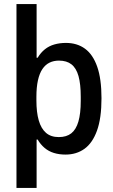

<svg xmlns="http://www.w3.org/2000/svg" viewBox="-20 -748 556 944"><path d="M61 176V-728H160V-464H165Q180 -489 200.5 -505.5Q221 -522 247.5 -529.5Q274 -537 304 -537Q359 -537 398 -508.5Q437 -480 458 -420Q479 -360 479 -265Q479 -167 457 -106Q435 -45 395.5 -16.5Q356 12 302 12Q271 12 245 4Q219 -4 199 -21Q179 -38 165 -62H160V176ZM269 -74Q307 -74 330.5 -92.5Q354 -111 365.5 -150.5Q377 -190 377 -252V-272Q377 -335 366 -374Q355 -413 331.5 -431.5Q308 -450 270 -450Q244 -450 223.5 -440Q203 -430 188.5 -408.5Q174 -387 166.5 -353Q159 -319 159 -272V-254Q159 -196 170.5 -156Q182 -116 206 -95Q230 -74 269 -74Z"/></svg>

Font: Archivo SemiCondensed Medium
Style: Regular
Weight: 500
Width: 4
Designer: Hector Gatti
Foundry: Omnibus-Type
Version: Version 2.001